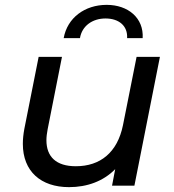

<svg xmlns="http://www.w3.org/2000/svg" viewBox="-20 -764 717 790"><path d="M414 -688C470 -688 506 -657 503 -607H567C572 -690 507 -744 419 -744C329 -744 257 -691 242 -607H309C317 -657 360 -688 414 -688ZM542 -530 486 -249C463 -136 392 -80 292 -80C211 -80 171 -119 171 -187C171 -201 173 -216 176 -232L235 -530H139L80 -233C76 -211 74 -191 74 -172C74 -59 148 6 264 6C338 6 405 -18 454 -68L441 0H533L638 -530Z"/></svg>

Font: AWKNG-Font Medium
Style: Italic
Weight: 500
Italic angle: -11.3°
Designer: Awakening Church
Foundry: Awakening Church
Version: Version 1.700;PS 001.700;hotconv 1.0.88;makeotf.lib2.5.64775